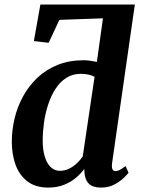

<svg xmlns="http://www.w3.org/2000/svg" viewBox="-20 -840 640 870"><path d="M199 10Q140.5 10 103.8 -18.5Q67 -47 50.2 -94.2Q33.5 -141.5 33.5 -197Q33.5 -250.5 46.2 -303.8Q59 -357 85 -404.2Q111 -451.5 150 -488.2Q189 -525 241.2 -546Q293.5 -567 359 -567Q373 -567 388.8 -564.8Q404.5 -562.5 419 -559.5L446.5 -757L249 -750L200.5 -646L133.5 -654L163 -819.5H591L488 -101.5Q485.5 -83.5 489.2 -74Q493 -64.5 503.5 -64.5Q511.5 -64.5 521.8 -69.5Q532 -74.5 549 -87.5L562.5 -57Q557 -50 540.8 -34Q524.5 -18 498.5 -4Q472.5 10 437 10Q400.5 10 382.8 -7.5Q365 -25 362.5 -59.5L362 -74.5Q347.5 -54.5 324.8 -35Q302 -15.5 270.5 -2.8Q239 10 199 10ZM251.5 -66Q274 -66 293.5 -75.8Q313 -85.5 329 -100.8Q345 -116 355 -131.5L408.5 -492Q395.5 -499 379.8 -502.2Q364 -505.5 347 -505.5Q308.5 -505.5 279.8 -486.8Q251 -468 230.8 -436.2Q210.5 -404.5 197.8 -365Q185 -325.5 179.2 -283.5Q173.5 -241.5 173.5 -202.5Q173.5 -161.5 182.8 -130.8Q192 -100 209.5 -83Q227 -66 251.5 -66Z"/></svg>

Font: Merriweather 20pt
Style: Bold Italic
Weight: 700
Italic angle: -7.8°
Version: Version 2.101